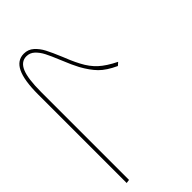

<svg xmlns="http://www.w3.org/2000/svg" viewBox="-40 -777 1099 1099"><g transform="rotate(45 509.0 -228.0)"><path d="M46 -107Q46 -142 68.5 -167Q91 -192 123.5 -209Q156 -226 216 -251Q227 -255 258.5 -268.5Q290 -282 314 -295Q364 -321 397 -357Q430 -393 461 -456L477 -438Q448 -375 414 -341.5Q380 -308 324 -277Q289 -258 220 -230Q166 -208 136 -192.5Q106 -177 86.5 -156Q67 -135 67 -107Q67 -63 115.5 -42.5Q164 -22 272 -22H983L986 0H270Q155 0 100.5 -26.5Q46 -53 46 -107Z"/></g></svg>

Font: FiraGO Thin
Style: Italic
Weight: 100
Italic angle: -8°
Designer: bBox Type GmbH
Foundry: bBox Type GmbH
Version: Version 1.001